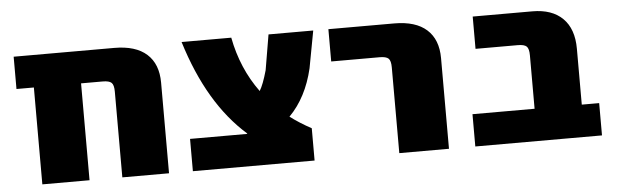

<svg xmlns="http://www.w3.org/2000/svg" viewBox="-40 -645 2474 770"><g transform="rotate(-5 1197.0 -260.0)"><path d="M425 -345Q425 -372 415.5 -381Q406 -390 380 -390H293V0H103V-390H33V-520H438Q524 -520 568.5 -480Q613 -440 613 -365V0H425Z M939 -132Q787 -266 709 -520H909Q933 -394 1004 -297Q1019 -321 1035 -378L1059 -520H1239L1211 -370Q1184 -255 1114 -184Q1151 -156 1199 -130V0H709V-130H939Z M1300 -390V-520H1565Q1651 -520 1695.5 -480Q1740 -440 1740 -365V0H1540V-345Q1540 -372 1530.5 -381Q1521 -390 1495 -390Z M2096 -345Q2096 -372 2086.5 -381Q2077 -390 2051 -390H1881V-520H2121Q2200 -520 2243 -477.5Q2286 -435 2286 -355V-130H2356V0H1846V-130H2096Z"/></g></svg>

Font: Mplus 1p Black
Style: Regular
Weight: 900
Version: Version 1.061